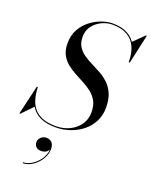

<svg xmlns="http://www.w3.org/2000/svg" viewBox="-212 -859 997 1269"><g transform="rotate(20 286.0 -224.0)"><path d="M233 15Q174.5 15 135 -0.8Q95.5 -16.5 72 -45Q48.5 -73.5 37.8 -111.8Q27 -150 25.5 -195H33Q34 -151.5 44.2 -114.5Q54.5 -77.5 77 -50.2Q99.5 -23 137.2 -8Q175 7 231.5 7Q284.5 7 327.8 -14Q371 -35 397 -72.2Q423 -109.5 423 -159Q423 -205 406.5 -236Q390 -267 362.8 -288.5Q335.5 -310 303 -327.2Q270.5 -344.5 238 -362Q205.5 -379.5 178.2 -401.8Q151 -424 134.5 -456Q118 -488 118 -535Q118 -591.5 141.5 -633.5Q165 -675.5 202 -703.8Q239 -732 279.8 -746Q320.5 -760 355 -760Q419 -760 462.2 -736Q505.5 -712 527 -666.2Q548.5 -620.5 548.5 -555H541Q541 -618 520.8 -662Q500.5 -706 459.2 -729Q418 -752 356.5 -752Q318.5 -752 281.8 -734.5Q245 -717 221 -685.2Q197 -653.5 197 -610Q197 -568.5 213.8 -541.5Q230.5 -514.5 257.8 -495.5Q285 -476.5 317.5 -460.5Q350 -444.5 382.8 -426.2Q415.5 -408 442.8 -381.8Q470 -355.5 486.5 -316.8Q503 -278 503 -220Q503 -167.5 481.2 -124.2Q459.5 -81 421.5 -50Q383.5 -19 335 -2Q286.5 15 233 15ZM-22.5 10 25.5 -195H33L34 -149.5Q39 -124.5 45 -105Q51 -85.5 60 -69L-16 10ZM541 -555 543.5 -585Q540.5 -609.5 534.5 -634.5Q528.5 -659.5 512.5 -686.5L587 -760H593.5L548.5 -555ZM110.5 311.5V305Q136.5 305 162.5 291Q188.5 277 209.2 254Q230 231 241 203Q252 175 247.5 146.5H253.5Q253.5 160 245.8 171.2Q238 182.5 225.5 188.5Q213 194.5 198 194.5Q172 194.5 160 181.2Q148 168 148 149.5Q148 136.5 155 125.2Q162 114 174.2 107Q186.5 100 201.5 100Q225 100 240 115Q255 130 255 161.5Q255 188.5 242.8 215Q230.5 241.5 209.8 263.5Q189 285.5 163.2 298.5Q137.5 311.5 110.5 311.5Z"/></g></svg>

Font: Bodoni Moda 28pt
Style: Italic
Weight: 400
Italic angle: -13°
Designer: Owen Earl
Foundry: indestructible type
Version: Version 2.004